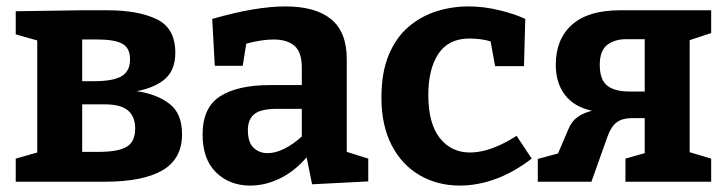

<svg xmlns="http://www.w3.org/2000/svg" viewBox="-20 -566 2264 598"><path d="M236 -534H314Q411 -534 468.5 -506Q526 -478 526 -402Q526 -348 494.5 -320.5Q463 -293 406 -282Q468 -273 507.5 -243Q547 -213 547 -148Q547 -71 486 -35.5Q425 0 306 0H29V-72L96 -91V-440L29 -459V-531ZM285 -443H236V-313H271Q332 -313 358.5 -328.5Q385 -344 385 -381Q385 -417 360.5 -430Q336 -443 285 -443ZM288 -93Q347 -93 374 -108.5Q401 -124 401 -166Q401 -203 378.5 -222Q356 -241 307 -241H236V-93Z M952 8 935 -76Q897 -32 851.5 -10Q806 12 759 12Q695 12 653 -29Q611 -70 611 -147Q611 -231 665.5 -266Q720 -301 821 -301H920V-356Q920 -403 897.5 -423Q875 -443 832 -443Q795 -443 747 -430L736 -361H649L641 -507Q776 -546 869 -546Q963 -546 1011.5 -506Q1060 -466 1060 -382V-93L1127 -72V-1ZM752 -161Q752 -123 769.5 -106Q787 -89 814 -89Q838 -89 866 -103Q894 -117 920 -141V-227H844Q792 -227 772 -210.5Q752 -194 752 -161Z M1412 12Q1343 12 1287.5 -20Q1232 -52 1200 -113.5Q1168 -175 1168 -262Q1168 -341 1191 -395.5Q1214 -450 1253 -483Q1292 -516 1340 -531Q1388 -546 1439 -546Q1487 -546 1536 -534Q1585 -522 1616 -507L1612 -360H1522L1508 -437Q1493 -442 1475 -444Q1457 -446 1442 -446Q1377 -446 1345.5 -398.5Q1314 -351 1314 -270Q1314 -182 1349.5 -136.5Q1385 -91 1444 -91Q1508 -91 1589 -143L1636 -72Q1580 -29 1523.5 -8.5Q1467 12 1412 12Z M1655 0V-71L1718 -88L1750 -163Q1760 -188 1779 -201.5Q1798 -215 1824 -221Q1768 -233 1739.5 -270.5Q1711 -308 1711 -364Q1711 -444 1761.5 -489Q1812 -534 1911 -534H2195V-463L2128 -441V-92L2195 -72V0H1928V-72L1988 -89V-198H1947Q1919 -198 1901.5 -185.5Q1884 -173 1873 -143L1822 0ZM1940 -281H1988V-444H1931Q1894 -444 1871 -426Q1848 -408 1848 -364Q1848 -318 1871 -299.5Q1894 -281 1940 -281Z"/></svg>

Font: Bitter
Style: Bold
Weight: 700
Designer: Sol Matas, and Bitter project Authors
Foundry: Sol Matas
Version: Version 2.001